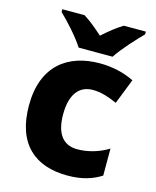

<svg xmlns="http://www.w3.org/2000/svg" viewBox="-116 -845 759 935"><g transform="rotate(15 263.5 -378.0)"><path d="M206 -606H377C407 -652 467 -717 502 -752V-766H391C356 -745 326 -720 291 -689C256 -720 228 -744 193 -766H81V-752C119 -716 177 -652 206 -606ZM314 10C387 10 439 -7 483 -35V-171C437 -143 382 -126 327 -126C260 -126 217 -170 217 -273C217 -375 259 -425 327 -425C368 -425 407 -412 450 -393L500 -520C452 -544 392 -559 327 -559C165 -559 45 -472 45 -272C45 -77 151 10 314 10Z"/></g></svg>

Font: Noto Sans Thai Looped ExtraBold
Style: Regular
Weight: 800
Designer: Cadson Demak Team
Foundry: Cadson Demak Co., Ltd.
Version: Version 1.001